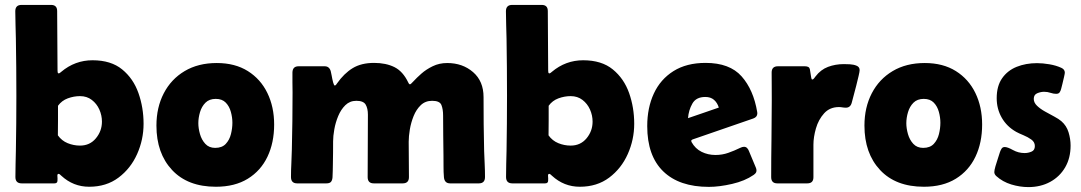

<svg xmlns="http://www.w3.org/2000/svg" viewBox="-20 -744 4386 779"><path d="M562.5 -241.7Q562.5 -177.7 536.4 -119.1Q510.3 -60.5 460.9 -23.4Q411.6 13.7 341.8 13.7Q277.3 13.7 229 -30.8Q227.1 -32.2 223.9 -35.4Q220.7 -38.6 217.8 -38.6Q211.9 -38.6 212.9 -29.1Q213.9 -19.5 213.1 -9.8Q212.4 0 200.7 0H67.9Q42.5 0 42.5 -25.9Q42.5 -52.2 43.2 -78.9Q43.9 -105.5 44.4 -131.8Q45.4 -187.5 45.9 -243.2Q46.4 -298.8 46.4 -355Q46.4 -413.1 45.9 -471.2Q45.4 -529.3 44.4 -587.4Q43.9 -615.2 43 -642.8Q42 -670.4 42 -698.2Q42 -724.1 67.4 -724.1H187Q211.9 -724.1 211.9 -699.2L213.4 -459Q213.4 -457 213.9 -451.7Q214.4 -446.3 218.3 -446.3Q220.7 -446.3 223.6 -448.7Q226.6 -451.2 228.5 -452.6Q284.2 -499.5 355.5 -499.5Q430.2 -499.5 475.6 -462.4Q521 -425.3 541.7 -366.5Q562.5 -307.6 562.5 -241.7ZM304.7 -153.3Q344.7 -153.3 369.1 -182.9Q393.6 -212.4 393.6 -250.5Q393.6 -275.9 383.1 -299.6Q372.6 -323.2 352.5 -338.6Q332.5 -354 304.7 -354Q279.8 -354 255.1 -345Q230.5 -335.9 215.3 -314.9Q215.3 -285.2 215.3 -255.1Q215.3 -225.1 214.8 -194.8Q230.5 -172.9 254.6 -163.1Q278.8 -153.3 304.7 -153.3Z M614.7 -234.4Q614.7 -308.1 644.5 -365.5Q674.3 -422.9 729.2 -455.6Q784.2 -488.3 859.4 -488.3Q933.6 -488.3 985.6 -455.6Q1037.6 -422.9 1064.9 -366.5Q1092.3 -310.1 1092.3 -238.8Q1092.3 -165 1065.2 -108.2Q1038.1 -51.3 985.4 -18.8Q932.6 13.7 856 13.7Q741.7 13.7 678.2 -54.2Q614.7 -122.1 614.7 -234.4ZM784.7 -244.1Q784.7 -223.6 791.3 -200.2Q797.9 -176.8 813 -160.4Q828.1 -144 853 -144Q880.9 -144 896 -160.2Q911.1 -176.3 917 -200Q922.9 -223.6 922.9 -246.1Q922.9 -267.6 916.7 -290Q910.6 -312.5 896 -327.6Q881.3 -342.8 855.5 -342.8Q829.1 -342.8 813.7 -327.4Q798.3 -312 791.5 -289.1Q784.7 -266.1 784.7 -244.1Z M1297.4 -475.1Q1315.9 -475.1 1321.8 -455.6Q1323.2 -451.7 1325.7 -437.3Q1328.1 -422.9 1331.5 -409.9Q1335 -397 1338.4 -397Q1340.8 -397 1343.5 -400.1Q1346.2 -403.3 1347.2 -405.3Q1376 -446.3 1410.9 -467.5Q1445.8 -488.8 1497.6 -488.8Q1545.9 -488.8 1580.3 -471.7Q1614.7 -454.6 1636.2 -409.7Q1637.2 -407.7 1638.9 -404.8Q1640.6 -401.9 1643.6 -401.9Q1646.5 -401.9 1658.2 -414.8Q1669.9 -427.7 1689.5 -445.1Q1709 -462.4 1735.6 -475.3Q1762.2 -488.3 1794.4 -488.3Q1856.9 -488.3 1899.4 -451.4Q1941.9 -414.6 1941.9 -350.1Q1941.9 -295.4 1942.4 -240.5Q1942.9 -185.5 1944.3 -130.9Q1945.3 -104.5 1946.5 -78.1Q1947.8 -51.8 1947.8 -25.9Q1947.8 0 1922.9 0H1806.2Q1783.7 0 1781.2 -24.4Q1779.3 -46.4 1779.5 -68.8Q1779.8 -91.3 1779.3 -113.3Q1778.8 -153.8 1778.3 -194.3Q1777.8 -234.9 1777.8 -274.9Q1777.8 -300.8 1771 -317.9Q1764.2 -335 1733.4 -335Q1705.6 -335 1687.3 -317.4Q1668.9 -299.8 1658.2 -273.2Q1647.5 -246.6 1642.8 -218.5Q1638.2 -190.4 1638.2 -168.9Q1638.2 -133.3 1638.7 -97.4Q1639.2 -61.5 1639.2 -25.4Q1639.2 0 1613.8 0H1496.6Q1471.7 0 1471.7 -25.4Q1471.7 -88.9 1472.2 -151.9Q1472.7 -214.8 1472.7 -278.3Q1472.7 -304.2 1463.6 -319.6Q1454.6 -335 1425.8 -335Q1399.4 -335 1381.3 -317.4Q1363.3 -299.8 1352.3 -273.4Q1341.3 -247.1 1336.4 -219.2Q1331.5 -191.4 1331.5 -170.9Q1331.5 -147.9 1331.3 -124.8Q1331.1 -101.6 1330.6 -78.6Q1330.1 -64.9 1330.1 -51.3Q1330.1 -37.6 1329.1 -24.4Q1328.1 -12.2 1322.8 -6.1Q1317.4 0 1304.2 0H1185.5Q1160.6 0 1160.6 -25.9Q1160.6 -53.2 1162.1 -81.1Q1163.6 -108.9 1164.1 -136.7Q1167 -253.4 1167 -369.1Q1167 -389.2 1166.5 -409.7Q1166 -430.2 1166.5 -449.7Q1167 -475.1 1191.4 -475.1Z M2553.2 -241.7Q2553.2 -177.7 2527.1 -119.1Q2501 -60.5 2451.7 -23.4Q2402.3 13.7 2332.5 13.7Q2268.1 13.7 2219.7 -30.8Q2217.8 -32.2 2214.6 -35.4Q2211.4 -38.6 2208.5 -38.6Q2202.6 -38.6 2203.6 -29.1Q2204.6 -19.5 2203.9 -9.8Q2203.1 0 2191.4 0H2058.6Q2033.2 0 2033.2 -25.9Q2033.2 -52.2 2033.9 -78.9Q2034.7 -105.5 2035.2 -131.8Q2036.1 -187.5 2036.6 -243.2Q2037.1 -298.8 2037.1 -355Q2037.1 -413.1 2036.6 -471.2Q2036.1 -529.3 2035.2 -587.4Q2034.7 -615.2 2033.7 -642.8Q2032.7 -670.4 2032.7 -698.2Q2032.7 -724.1 2058.1 -724.1H2177.7Q2202.6 -724.1 2202.6 -699.2L2204.1 -459Q2204.1 -457 2204.6 -451.7Q2205.1 -446.3 2209 -446.3Q2211.4 -446.3 2214.4 -448.7Q2217.3 -451.2 2219.2 -452.6Q2274.9 -499.5 2346.2 -499.5Q2420.9 -499.5 2466.3 -462.4Q2511.7 -425.3 2532.5 -366.5Q2553.2 -307.6 2553.2 -241.7ZM2295.4 -153.3Q2335.4 -153.3 2359.9 -182.9Q2384.3 -212.4 2384.3 -250.5Q2384.3 -275.9 2373.8 -299.6Q2363.3 -323.2 2343.3 -338.6Q2323.2 -354 2295.4 -354Q2270.5 -354 2245.8 -345Q2221.2 -335.9 2206.1 -314.9Q2206.1 -285.2 2206.1 -255.1Q2206.1 -225.1 2205.6 -194.8Q2221.2 -172.9 2245.4 -163.1Q2269.5 -153.3 2295.4 -153.3Z M2856 14.2Q2735.8 14.2 2670.9 -48.8Q2606 -111.8 2606 -232.4Q2606 -306.6 2632.8 -364.5Q2659.7 -422.4 2712.6 -455.6Q2765.6 -488.8 2842.8 -488.8Q2940.4 -488.8 2988.8 -434.3Q3037.1 -379.9 3052.2 -289.6Q3052.7 -287.6 3052.7 -284.2Q3052.7 -269 3036.1 -263.2L2790 -178.2Q2784.7 -176.3 2784.7 -172.4Q2784.7 -170.9 2785.6 -168Q2800.8 -140.6 2826.7 -127.9Q2852.5 -115.2 2882.8 -115.2Q2910.2 -115.2 2934.6 -123.8Q2959 -132.3 2982.9 -144Q2991.7 -148.4 2998.5 -148.4Q3006.3 -148.4 3011.2 -143.3Q3016.1 -138.2 3018.6 -131.3L3046.9 -63.5Q3049.3 -57.6 3049.3 -52.2Q3049.3 -45.9 3046.1 -42Q3043 -38.1 3037.6 -34.2Q3002.4 -9.8 2950.4 2.2Q2898.4 14.2 2856 14.2ZM2771.5 -264.6Q2803.2 -275.4 2834.2 -286.1Q2865.2 -296.9 2896.5 -307.6Q2890.1 -327.6 2876.7 -339.1Q2863.3 -350.6 2841.8 -350.6Q2804.2 -350.6 2789.1 -323.7Q2773.9 -296.9 2771.5 -264.6Z M3246.1 -475.1Q3263.7 -475.1 3265.9 -462.9Q3268.1 -450.7 3270 -437.5Q3270.5 -435.5 3271.5 -428.5Q3272.5 -421.4 3275.9 -421.4Q3279.3 -421.4 3283.2 -426.5Q3287.1 -431.6 3288.6 -433.6Q3309.6 -461.4 3339.6 -472.7Q3369.6 -483.9 3403.8 -483.9Q3413.1 -483.9 3428.2 -483.2Q3443.4 -482.4 3455.6 -477.3Q3467.8 -472.2 3467.8 -459.5Q3467.8 -453.6 3463.6 -435.8Q3459.5 -418 3453.9 -396Q3448.2 -374 3443.1 -355Q3438 -335.9 3436 -328.1Q3430.7 -307.1 3412.1 -307.1Q3404.8 -307.1 3397.9 -308.3Q3391.1 -309.6 3383.8 -309.6Q3346.7 -309.6 3323.7 -284.2Q3300.8 -258.8 3290.5 -223.1Q3280.3 -187.5 3280.3 -156.7V-24.9Q3280.3 0 3255.4 0H3133.8Q3108.9 0 3108.9 -25.4Q3108.9 -103 3110.1 -180.7Q3111.3 -258.3 3111.3 -335.9Q3111.3 -364.7 3111.1 -393.1Q3110.8 -421.4 3110.8 -449.7Q3110.8 -475.1 3136.2 -475.1Z M3487.3 -234.4Q3487.3 -308.1 3517.1 -365.5Q3546.9 -422.9 3601.8 -455.6Q3656.7 -488.3 3731.9 -488.3Q3806.2 -488.3 3858.2 -455.6Q3910.2 -422.9 3937.5 -366.5Q3964.8 -310.1 3964.8 -238.8Q3964.8 -165 3937.7 -108.2Q3910.6 -51.3 3857.9 -18.8Q3805.2 13.7 3728.5 13.7Q3614.3 13.7 3550.8 -54.2Q3487.3 -122.1 3487.3 -234.4ZM3657.2 -244.1Q3657.2 -223.6 3663.8 -200.2Q3670.4 -176.8 3685.5 -160.4Q3700.7 -144 3725.6 -144Q3753.4 -144 3768.6 -160.2Q3783.7 -176.3 3789.6 -200Q3795.4 -223.6 3795.4 -246.1Q3795.4 -267.6 3789.3 -290Q3783.2 -312.5 3768.6 -327.6Q3753.9 -342.8 3728 -342.8Q3701.7 -342.8 3686.3 -327.4Q3670.9 -312 3664.1 -289.1Q3657.2 -266.1 3657.2 -244.1Z M4152.3 15.1Q4118.2 15.1 4083 4.4Q4047.9 -6.3 4022 -29.8Q4014.2 -37.1 4014.2 -45.9Q4014.2 -53.2 4018.8 -69.3Q4023.4 -85.4 4029.1 -102.1Q4034.7 -118.7 4037.1 -127Q4039.6 -134.3 4043.7 -140.9Q4047.9 -147.5 4056.6 -147.5Q4067.9 -147.5 4089.8 -135.3Q4111.8 -123 4137.2 -123Q4151.4 -123 4165 -128.7Q4178.7 -134.3 4178.7 -151.4Q4178.7 -167.5 4164.6 -177.7Q4150.4 -188 4132.6 -195.3Q4114.7 -202.6 4103 -209Q4064.9 -230.5 4044.4 -266.4Q4023.9 -302.2 4023.9 -345.7Q4023.9 -395 4045.9 -426.5Q4067.9 -458 4105 -472.9Q4142.1 -487.8 4187.5 -487.8Q4210.4 -487.8 4237.8 -483.2Q4265.1 -478.5 4286.1 -468.8Q4300.3 -462.4 4300.3 -449.2Q4300.3 -445.8 4297.1 -431.6Q4293.9 -417.5 4290.3 -402.8Q4286.6 -388.2 4285.2 -382.8Q4283.2 -375 4279.1 -369.1Q4274.9 -363.3 4265.1 -363.3Q4254.4 -363.3 4242.2 -367.4Q4230 -371.6 4216.3 -371.6Q4202.6 -371.6 4188.5 -365.7Q4174.3 -359.9 4174.3 -342.8Q4174.3 -327.6 4187.5 -314.9Q4200.7 -302.2 4220 -291.5Q4239.3 -280.8 4257.6 -271Q4275.9 -261.2 4286.1 -252.4Q4307.1 -234.4 4315.4 -207.3Q4323.7 -180.2 4323.7 -153.3Q4323.7 -103 4301.8 -65.2Q4279.8 -27.3 4241 -6.1Q4202.1 15.1 4152.3 15.1Z"/></svg>

Font: Belanosima SemiBold
Style: Regular
Weight: 600
Designer: The DocRepair Project, Santiago Orozco
Foundry: Google
Version: Version 2.000